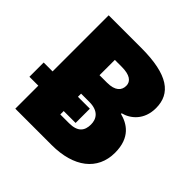

<svg xmlns="http://www.w3.org/2000/svg" viewBox="-182 -876 1038 1038"><g transform="rotate(45 337.0 -357.0)"><path d="M77 0H355C523 0 627 -79 627 -213C627 -330 559 -369 501 -384V-389C554 -402 613 -449 613 -540C613 -651 533 -714 326 -714H77V-285H9V-176H77ZM271 -450V-567H324C385 -567 414 -546 414 -512C414 -477 391 -450 328 -450ZM271 -150V-176H362V-285H271V-309H334C405 -309 427 -270 427 -229C427 -181 404 -150 338 -150Z"/></g></svg>

Font: Noto Sans UI Black
Style: Regular
Weight: 900
Designer: Monotype Design Team
Foundry: Monotype Imaging Inc.
Version: Version 1.901